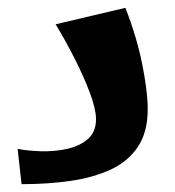

<svg xmlns="http://www.w3.org/2000/svg" viewBox="-20 -470 447 490"><path d="M35 0 25 -90Q51 -85 85 -84Q119 -83 151 -90Q183 -97 204 -115Q225 -133 225 -166Q225 -191 210 -231.5Q195 -272 171.5 -318.5Q148 -365 122 -408L300 -450Q329 -376 343 -306Q357 -236 357 -191Q357 -133 332 -95.5Q307 -58 263 -37.5Q219 -17 161 -8.5Q103 0 35 0Z"/></svg>

Font: Marhey SemiBold
Style: Regular
Weight: 600
Designer: Nur Syamsi & Bustanul Arifin
Foundry: Namelatype
Version: Version 1.000; ttfautohint (v1.8.4.7-5d5b)